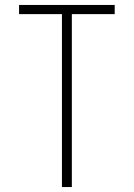

<svg xmlns="http://www.w3.org/2000/svg" viewBox="-20 -755 540 775"><path d="M230 0V-698H57V-735H443V-698H270V0Z"/></svg>

Font: Iosevka SS04 Extralight
Style: Regular
Weight: 200
Monospace: yes
Designer: Belleve Invis
Foundry: Belleve Invis
Version: Version 19.0.0; ttfautohint (v1.8.4)